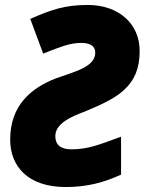

<svg xmlns="http://www.w3.org/2000/svg" viewBox="-20 -744 588 774"><path d="M245 10C332 10 400 -9 468 -40V-193C380 -161 336 -142 268 -142C225 -142 203 -160 203 -195C203 -247 268 -274 321 -294C454 -349 543 -395 543 -538C543 -650 457 -724 334 -724C240 -724 188 -705 102 -668L154 -528C231 -558 264 -571 308 -571C345 -571 364 -557 364 -532C364 -473 279 -455 205 -428C105 -389 21 -319 21 -181C21 -76 90 10 245 10Z"/></svg>

Font: Noto Sans Black
Style: Italic
Weight: 900
Italic angle: -12°
Designer: Monotype Design Team
Foundry: Monotype Imaging Inc.
Version: Version 2.013